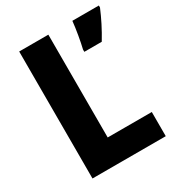

<svg xmlns="http://www.w3.org/2000/svg" viewBox="-171 -824 865 935"><g transform="rotate(-30 262.0 -357.0)"><path d="M76 0H488V-136H240V-714H76ZM524 -703V-714H375C371 -672 359 -603 350 -567V-554H448C479 -605 504 -655 524 -703Z"/></g></svg>

Font: Noto Sans Arabic UI SmCn XBd
Style: Regular
Weight: 800
Width: 4
Designer: Monotype Design Team, Nadine Chahine and Nizar Qandah
Foundry: Monotype Imaging Inc.
Version: Version 2.010